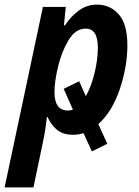

<svg xmlns="http://www.w3.org/2000/svg" viewBox="-63 -574 603 832"><path d="M232 -95Q173 -95 173 -175Q173 -220 188.5 -285Q204 -350 234 -400Q264 -450 308 -450Q361 -450 361 -368Q361 -317 347 -258.5Q333 -200 309 -157L280 -222L213 -189L253 -99Q243 -95 232 -95ZM122 47Q134 -8 140 -67H143Q158 -33 184 -11.5Q210 10 253 10Q277 10 299 3L335 82L402 49L363 -36Q424 -91 456.5 -189Q489 -287 489 -377Q489 -470 451.5 -512Q414 -554 358 -554Q314 -554 279.5 -529Q245 -504 218 -464H214L222 -544H123L-43 238H82Z"/></svg>

Font: Noto Sans UI SemiCondensed
Style: Bold Italic
Weight: 700
Width: 4
Designer: Monotype Design Team
Foundry: Monotype Imaging Inc.
Version: 1.001